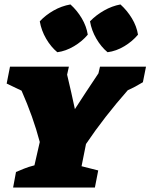

<svg xmlns="http://www.w3.org/2000/svg" viewBox="-20 -844 677 864"><path d="M39 0 52 -70Q69 -77 88 -85Q107 -93 135 -100L159 -205Q144 -262 123.5 -319.5Q103 -377 77 -436L10 -468L25 -544H290L282 -508Q292 -467 300.5 -428.5Q309 -390 317 -353Q341 -391 368.5 -432Q396 -473 423 -514L430 -544H637L623 -474Q589 -453 555 -438Q503 -379 455.5 -318Q408 -257 367 -196L347 -96L422 -77L407 0ZM297 -824Q327 -797 348 -761.5Q369 -726 375 -688Q350 -658 313 -636Q276 -614 238 -609Q209 -633 187.5 -670Q166 -707 159 -748Q185 -776 221 -796.5Q257 -817 297 -824ZM522 -824Q552 -797 573.5 -761.5Q595 -726 601 -688Q576 -658 539.5 -636Q503 -614 464 -609Q435 -633 413.5 -670Q392 -707 385 -748Q412 -776 448 -796.5Q484 -817 522 -824Z"/></svg>

Font: Piazzolla SC Black
Style: Italic
Weight: 900
Italic angle: -11.3°
Designer: Juan Pablo del Peral
Foundry: Huerta Tipografica
Version: Version 1.330